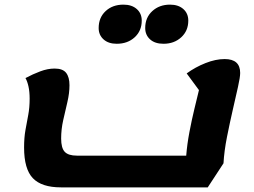

<svg xmlns="http://www.w3.org/2000/svg" viewBox="-20 -784 1095 829"><path d="M243 25Q160 25 122 -14.5Q84 -54 84 -147Q84 -190 90 -223Q96 -256 102 -288Q108 -320 108 -358Q108 -388 103 -410.5Q98 -433 90 -447Q122 -464 154 -476Q186 -488 216 -488Q251 -488 265.5 -469.5Q280 -451 280 -416Q280 -382 271 -343.5Q262 -305 253 -265.5Q244 -226 244 -186Q244 -145 259.5 -128.5Q275 -112 312 -112H784Q788 -162 798 -214.5Q808 -267 819.5 -314.5Q831 -362 839 -395L786 -467Q823 -494 867 -511.5Q911 -529 950 -529Q1017 -529 1017 -469Q1017 -451 1007.5 -408.5Q998 -366 985 -309.5Q972 -253 960 -192.5Q948 -132 945 -79L877 25ZM686 -595Q649 -595 628 -614Q607 -633 607 -663Q607 -708 637.5 -736Q668 -764 714 -764Q750 -764 771.5 -745Q793 -726 793 -695Q793 -651 762.5 -623Q732 -595 686 -595ZM484 -595Q448 -595 427 -614Q406 -633 406 -663Q406 -708 436 -736Q466 -764 513 -764Q549 -764 570.5 -745Q592 -726 592 -695Q592 -651 561.5 -623Q531 -595 484 -595Z"/></svg>

Font: Lemonada SemiBold
Style: Regular
Weight: 600
Designer: Mohamed Gaber (Arabic), Eduardo Tunni (Latin)
Foundry: Kief Type Foundry
Version: Version 4.005; ttfautohint (v1.8.3)